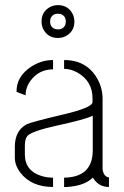

<svg xmlns="http://www.w3.org/2000/svg" viewBox="-20 -746 493 765"><path d="M145.5 -660.2Q145.5 -700.2 180.7 -718.8Q195.3 -725.6 210.9 -725.6Q251 -725.6 269.5 -690.4Q276.4 -675.8 276.4 -660.2Q276.4 -620.1 241.2 -601.6Q226.6 -594.7 210.9 -594.7Q170.9 -594.7 152.3 -629.9Q145.5 -644.5 145.5 -660.2ZM179.7 -660.2Q179.7 -636.7 201.2 -629.9Q207 -628.9 210.9 -628.9Q234.4 -628.9 241.2 -650.4Q242.2 -656.2 242.2 -660.2Q242.2 -683.6 220.7 -690.4Q214.8 -691.4 210.9 -691.4Q187.5 -691.4 180.7 -669.9Q179.7 -664.1 179.7 -660.2ZM39.1 -118.2V-163.1Q40 -226.6 86.9 -251Q104.5 -259.8 224.6 -288.1Q347.7 -316.4 348.6 -338.9V-354.5Q348.6 -421.9 290 -456.1Q262.7 -471.7 235.4 -471.7V-506.8Q326.2 -506.8 368.2 -431.6Q388.7 -394.5 388.7 -352.5V-72.3Q392.6 -42 414.1 -39.1V-1Q375 -1 353.5 -33.2Q351.6 -36.1 349.6 -38.1Q317.4 -5.9 248 -1Q241.2 -1 235.4 -1V-38.1Q348.6 -40 349.6 -145.5V-285.2Q322.3 -270.5 204.1 -245.1Q108.4 -223.6 89.8 -205.1Q79.1 -193.4 79.1 -167V-128.9Q80.1 -63.5 148.4 -43.9Q168.9 -38.1 191.4 -38.1V-1Q105.5 -1 61.5 -57.6Q39.1 -86.9 39.1 -118.2ZM45.9 -379.9Q44.9 -441.4 104.5 -480.5Q145.5 -506.8 191.4 -506.8V-469.7Q136.7 -469.7 103.5 -426.8Q82 -399.4 82 -366.2Z"/></svg>

Font: Post No Bills Colombo Light
Style: Regular
Weight: 300
Designer: Kosala Senevirathne, Siva Puranthara, Lasantha Premarathna, Tharique Azeez
Foundry: Mooniak
Version: Version 1.220 ; ttfautohint (v1.6)